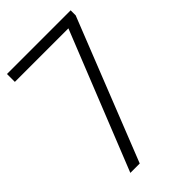

<svg xmlns="http://www.w3.org/2000/svg" viewBox="-223 -822 904 904"><g transform="rotate(-45 229.5 -370.0)"><path d="M87.5 0 370.5 -707.5 386 -687.5H6V-740H430V-706.5L150 0Z"/></g></svg>

Font: Encode Sans Condensed Thin Light
Style: Regular
Weight: 300
Version: Version 3.002